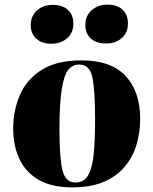

<svg xmlns="http://www.w3.org/2000/svg" viewBox="-20 -796 663 830"><path d="M292 14Q205 14 148.5 -18Q92 -50 64.5 -107.5Q37 -165 37 -240Q37 -319 66.5 -386.5Q96 -454 161 -494.5Q226 -535 333 -535Q460 -535 523 -467.5Q586 -400 586 -282Q586 -225 570.5 -172Q555 -119 520.5 -77Q486 -35 430 -10.5Q374 14 292 14ZM306 -7Q344 -7 362 -40Q380 -73 385.5 -134.5Q391 -196 391 -281Q391 -405 379.5 -461Q368 -517 322 -517Q294 -517 275.5 -494.5Q257 -472 247 -411Q237 -350 237 -235Q237 -114 250 -60.5Q263 -7 306 -7ZM349 -689Q349 -728 376.5 -752Q404 -776 444 -776Q486 -776 509.5 -754.5Q533 -733 533 -694Q533 -655 506.5 -631.5Q480 -608 439 -608Q397 -608 373 -629Q349 -650 349 -689ZM113 -688Q113 -727 140 -751Q167 -775 207 -775Q250 -775 273.5 -753.5Q297 -732 297 -694Q297 -654 270 -630.5Q243 -607 202 -607Q161 -607 137 -628.5Q113 -650 113 -688Z"/></svg>

Font: Literata 72pt ExtraBold
Style: Italic
Weight: 800
Italic angle: -2°
Designer: Latin by Veronika Burian and Jose Scaglione. Greek by Irene Vlachou. Cyrillic by Vera Evstafieva
Foundry: TypeTogether
Version: Version 3.002